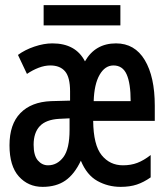

<svg xmlns="http://www.w3.org/2000/svg" viewBox="-20 -718 640 748"><path d="M146 10Q90 10 53.5 -30.5Q17 -71 17 -152Q17 -234 59.5 -277.5Q102 -321 179 -324L253 -326V-362Q253 -417 233.5 -440Q214 -463 176 -463Q154 -463 130.5 -454Q107 -445 85 -430L50 -504Q77 -524 114 -536.5Q151 -549 184 -549Q275 -549 311 -479Q351 -549 432 -549Q505 -549 544 -484Q583 -419 583 -306V-247H343Q344 -153 376 -113.5Q408 -74 459 -74Q490 -74 515 -83.5Q540 -93 567 -114V-27Q540 -8 513 1Q486 10 450 10Q401 10 359.5 -13Q318 -36 295 -92Q270 -39 234.5 -14.5Q199 10 146 10ZM489 -324Q489 -393 473.5 -428Q458 -463 422 -463Q389 -463 368 -426.5Q347 -390 345 -324ZM167 -74Q203 -74 227 -106Q251 -138 251 -212V-257L210 -255Q159 -252 135 -226.5Q111 -201 111 -154Q111 -112 127.5 -93Q144 -74 167 -74ZM150 -619V-698H449V-619Z"/></svg>

Font: Noto Sans Mono Medium
Style: Regular
Weight: 500
Designer: Monotype Design Team
Foundry: Monotype Imaging Inc.
Version: Version 2.014